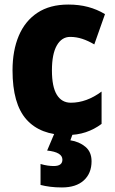

<svg xmlns="http://www.w3.org/2000/svg" viewBox="-20 -583 505 843"><path d="M273 10Q157 10 96 -58.5Q35 -127 35 -274Q35 -361 62.5 -426Q90 -491 144.5 -527Q199 -563 280 -563Q327 -563 366.5 -552.5Q406 -542 441 -521L394 -388Q367 -404 341 -412.5Q315 -421 288 -421Q251 -421 229.5 -383.5Q208 -346 208 -274Q208 -202 229.5 -167Q251 -132 291 -132Q360 -132 426 -181V-39Q394 -15 356.5 -2.5Q319 10 273 10ZM382 125Q382 178 348 209Q314 240 252 240Q224 240 200.5 237Q177 234 158 229V137Q175 142 189.5 144Q204 146 216 146Q254 146 254 118Q254 85 187 78L220 0H301L289 33Q328 39 355 61.5Q382 84 382 125Z"/></svg>

Font: Noto Sans Thai Cond Blk
Style: Regular
Weight: 900
Width: 3
Designer: Monotype Design Team
Foundry: Monotype Imaging Inc.
Version: Version 2.002; ttfautohint (v1.8.4.7-5d5b)